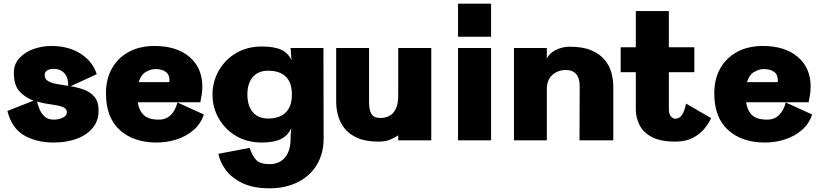

<svg xmlns="http://www.w3.org/2000/svg" viewBox="-20 -760 4458 1040"><path d="M258 -511Q352 -511 417.5 -468.5Q483 -426 504 -358L362 -293Q400 -287 434.5 -274.5Q469 -262 491.5 -235.5Q514 -209 514 -161Q514 -106 482.5 -67.5Q451 -29 396 -8.5Q341 12 270 12Q178 12 111 -26.5Q44 -65 20 -159L162 -215Q119 -230 87 -263.5Q55 -297 55 -366Q55 -413 85 -445.5Q115 -478 161.5 -494.5Q208 -511 258 -511ZM222 -354Q222 -332 240 -321Q258 -310 287 -305Q316 -300 349 -295Q351 -338 329.5 -362.5Q308 -387 271 -387Q249 -387 235.5 -378.5Q222 -370 222 -354ZM342 -152Q342 -173 317.5 -181.5Q293 -190 256 -194.5Q219 -199 180 -210Q185 -191 194.5 -168Q204 -145 222 -128.5Q240 -112 270 -112Q298 -112 320 -122.5Q342 -133 342 -152Z M1084 -140Q1068 -90 1029 -56Q990 -22 937.5 -5Q885 12 828 12Q704 12 629 -55.5Q554 -123 554 -255Q554 -333 587 -390.5Q620 -448 679 -479.5Q738 -511 817 -511Q937 -511 1006.5 -451.5Q1076 -392 1076 -291Q1076 -271 1073 -250Q1070 -229 1065 -206H726Q733 -161 759 -136.5Q785 -112 840 -112Q881 -112 906 -138Q931 -164 941 -205ZM822 -386Q798 -386 771 -371Q744 -356 731 -315H897Q898 -317 898 -320.5Q898 -324 898 -326Q898 -357 877 -371.5Q856 -386 822 -386Z M1439 260Q1351 260 1292.5 231.5Q1234 203 1202.5 160Q1171 117 1163 73L1332 41Q1346 82 1367 105.5Q1388 129 1439 129Q1493 129 1523.5 93.5Q1554 58 1554 -10V-25L1558 -66Q1539 -25 1501 -6.5Q1463 12 1398 12Q1318 12 1258 -24Q1198 -60 1164.5 -119Q1131 -178 1131 -248Q1131 -317 1164.5 -376.5Q1198 -436 1258 -472Q1318 -508 1398 -508Q1466 -508 1503.5 -490.5Q1541 -473 1559 -434L1554 -497V-500H1732L1733 -10Q1733 72 1696 133Q1659 194 1592.5 227Q1526 260 1439 260ZM1433 -377Q1378 -377 1349 -342.5Q1320 -308 1320 -248Q1320 -188 1349 -153Q1378 -118 1433 -118Q1494 -118 1527.5 -150.5Q1561 -183 1561 -248Q1561 -314 1527.5 -345.5Q1494 -377 1433 -377Z M2030 7Q1960 7 1915.5 -13Q1871 -33 1846 -65Q1821 -97 1811 -134.5Q1801 -172 1801 -208V-500H1979V-208Q1979 -163 1992.5 -142Q2006 -121 2041 -121Q2065 -121 2087.5 -131.5Q2110 -142 2124.5 -171.5Q2139 -201 2137 -259V-500H2316V0H2137V-27Q2116 -13 2092 -3Q2068 7 2030 7Z M2461 0V-500H2640V0ZM2461 -561V-740H2640V-561Z M3066 -507Q3138 -507 3184 -487Q3230 -467 3256 -435Q3282 -403 3292 -365.5Q3302 -328 3302 -292V0H3119L3120 -292Q3120 -337 3100.5 -359Q3081 -381 3046 -381Q3003 -381 2972.5 -354.5Q2942 -328 2942 -278V0H2764V-500H2942V-441Q2952 -469 2988 -488Q3024 -507 3066 -507Z M3638 7Q3556 7 3509.5 -18.5Q3463 -44 3443.5 -84Q3424 -124 3424 -167V-369H3342V-504H3424V-700H3603V-504H3741V-369H3603V-169Q3603 -143 3614 -130Q3625 -117 3638 -117Q3661 -117 3675 -139Q3689 -161 3696 -199L3832 -120Q3819 -92 3795 -62.5Q3771 -33 3732.5 -13Q3694 7 3638 7Z M4379 -140Q4363 -90 4324 -56Q4285 -22 4232.5 -5Q4180 12 4123 12Q3999 12 3924 -55.5Q3849 -123 3849 -255Q3849 -333 3882 -390.5Q3915 -448 3974 -479.5Q4033 -511 4112 -511Q4232 -511 4301.5 -451.5Q4371 -392 4371 -291Q4371 -271 4368 -250Q4365 -229 4360 -206H4021Q4028 -161 4054 -136.5Q4080 -112 4135 -112Q4176 -112 4201 -138Q4226 -164 4236 -205ZM4117 -386Q4093 -386 4066 -371Q4039 -356 4026 -315H4192Q4193 -317 4193 -320.5Q4193 -324 4193 -326Q4193 -357 4172 -371.5Q4151 -386 4117 -386Z"/></svg>

Font: Panamera Black
Style: Regular
Weight: 900
Designer: Bastien Sozeau
Foundry: NBR — Bastien Sozeau
Version: Version 3.002; ttfautohint (v1.8.4.7-5d5b);gftools[0.9.33]